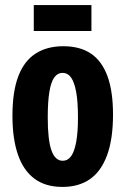

<svg xmlns="http://www.w3.org/2000/svg" viewBox="-20 -723 494 756"><path d="M226 13Q159 13 115.5 -19.5Q72 -52 50.5 -114.5Q29 -177 29 -267Q29 -362 52 -422.5Q75 -483 120 -512Q165 -541 229 -541Q295 -541 338 -512Q381 -483 403 -423.5Q425 -364 425 -272Q425 -175 401.5 -111.5Q378 -48 334 -17.5Q290 13 226 13ZM227 -90Q247 -90 260 -108Q273 -126 280 -164Q287 -202 287 -260Q287 -322 280 -360.5Q273 -399 260 -417.5Q247 -436 226 -436Q207 -436 194 -418.5Q181 -401 174.5 -362Q168 -323 168 -260Q168 -172 182.5 -131Q197 -90 227 -90ZM113 -601V-703H340V-601Z"/></svg>

Font: Bricolage Grotesque 24pt Condensed
Style: Bold
Weight: 700
Width: 3
Designer: Mathieu Triay
Foundry: Atelier Triay
Version: Version 1.001;gftools[0.9.33.dev8+g029e19f]